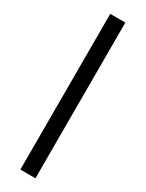

<svg xmlns="http://www.w3.org/2000/svg" viewBox="-258 -794 810 1068"><g transform="rotate(30 147.5 -260.0)"><path d="M99 240.5V-759.5H196V240.5Z"/></g></svg>

Font: Newsreader 9pt SemiBold
Style: Regular
Weight: 600
Designer: Hugues Gentile
Foundry: Production Type
Version: Version 1.003